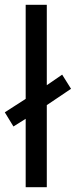

<svg xmlns="http://www.w3.org/2000/svg" viewBox="-29 -780 316 800"><path d="M78 0V-285L27 -253L-9 -312L78 -368V-760H166V-425L230 -469L267 -410L166 -342V0Z"/></svg>

Font: Noto Sans Palmyrene
Style: Regular
Weight: 400
Designer: Monotype Design Team
Foundry: Monotype Imaging Inc.
Version: Version 2.001; ttfautohint (v1.8.4.7-5d5b)